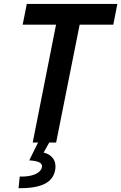

<svg xmlns="http://www.w3.org/2000/svg" viewBox="-20 -740 629 997"><path d="M271 -611.8H97.7L119.1 -719.7H589.4L568.4 -611.8H393.6L271.5 0H149.9ZM197.8 127.9Q198.2 126 198.2 122.6Q198.2 96.2 131.8 92.8L177.7 0H235.8L206.5 52.2Q233.9 58.6 251 77.1Q268.1 95.7 268.1 124.5Q268.1 135.3 266.1 144.5Q256.3 193.8 209.2 216.1Q162.1 238.3 76.2 237.3L82.5 176.8Q131.8 178.2 162.4 164.8Q192.9 151.4 197.8 127.9Z"/></svg>

Font: Reddit Sans Vanilla SemiBold
Style: Italic
Weight: 600
Italic angle: -11.25°
Designer: Stephen Hutchings
Version: Version 1.013